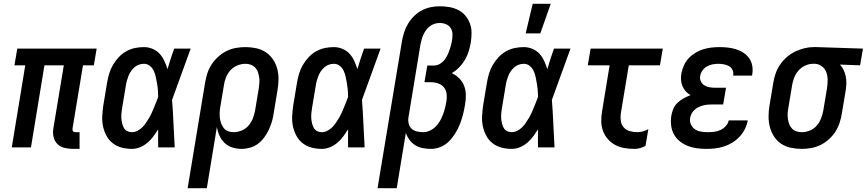

<svg xmlns="http://www.w3.org/2000/svg" viewBox="-20 -776 4564 1011"><path d="M399 8H365Q341 8 319 2.5Q297 -3 282 -18Q267 -33 262 -55Q257 -77 261 -100L316 -432H214L143 0H42L113 -432H56L71 -520H489L474 -432H417L362 -100Q362 -96 362 -92Q362 -88 364.5 -85Q367 -82 371 -81Q375 -80 380 -80H399Z M675 8Q646 8 620 1Q594 -6 573.5 -22Q553 -38 540.5 -61.5Q528 -85 522.5 -111Q517 -137 518.5 -165Q520 -193 524 -221L544 -341Q548 -365 555 -388.5Q562 -412 574.5 -433.5Q587 -455 604.5 -474Q622 -493 644 -505.5Q666 -518 690 -523Q714 -528 738 -528Q762 -528 784 -518.5Q806 -509 821 -492.5Q836 -476 845.5 -455Q855 -434 862 -412Q870 -439 878.5 -466Q887 -493 897 -520H984Q959 -453 935 -385Q911 -317 886 -250Q891 -188 893.5 -125.5Q896 -63 900 0H813Q813 -24 812.5 -47.5Q812 -71 813 -95Q801 -76 787.5 -57.5Q774 -39 756 -24Q738 -9 717 -0.5Q696 8 675 8ZM675 -80Q689 -80 703 -87Q717 -94 728.5 -105Q740 -116 748.5 -129Q757 -142 765 -155Q773 -168 779 -182Q785 -196 791 -210Q797 -224 802.5 -238Q808 -252 813 -266Q813 -284 811.5 -301.5Q810 -319 807 -336Q804 -353 800.5 -370Q797 -387 790 -402.5Q783 -418 769.5 -429Q756 -440 738 -440Q725 -440 712 -435.5Q699 -431 688.5 -422Q678 -413 670 -401.5Q662 -390 657 -377.5Q652 -365 648.5 -352.5Q645 -340 643 -327L623 -207Q621 -194 619.5 -180Q618 -166 619 -153Q620 -140 623 -127Q626 -114 632 -103Q638 -92 649.5 -86Q661 -80 675 -80Z M968 215 1060 -341Q1064 -366 1072 -390.5Q1080 -415 1094.5 -437Q1109 -459 1129.5 -477.5Q1150 -496 1173.5 -507.5Q1197 -519 1222 -523.5Q1247 -528 1272 -528Q1301 -528 1329 -522Q1357 -516 1379.5 -501Q1402 -486 1417.5 -463Q1433 -440 1440 -413Q1447 -386 1446.5 -357Q1446 -328 1441 -299L1421 -179Q1418 -157 1411.5 -135Q1405 -113 1395 -92Q1385 -71 1371 -52Q1357 -33 1338.5 -19Q1320 -5 1297 1.5Q1274 8 1252 8Q1227 8 1203.5 0.5Q1180 -7 1163 -23Q1146 -39 1136 -61Q1126 -83 1122 -107L1069 215ZM1210 -80Q1231 -80 1252 -88.5Q1273 -97 1288 -114Q1303 -131 1311 -151.5Q1319 -172 1323 -193L1343 -313Q1345 -328 1346 -342.5Q1347 -357 1344.5 -371Q1342 -385 1337.5 -398Q1333 -411 1323 -421Q1313 -431 1300 -435.5Q1287 -440 1272 -440Q1251 -440 1230 -431.5Q1209 -423 1193.5 -406Q1178 -389 1170 -368.5Q1162 -348 1159 -327L1141 -219Q1138 -204 1137 -188Q1136 -172 1137.5 -157Q1139 -142 1144 -128Q1149 -114 1157.5 -102.5Q1166 -91 1180 -85.5Q1194 -80 1210 -80Z M1675 8Q1646 8 1620 1Q1594 -6 1573.5 -22Q1553 -38 1540.5 -61.5Q1528 -85 1522.5 -111Q1517 -137 1518.5 -165Q1520 -193 1524 -221L1544 -341Q1548 -365 1555 -388.5Q1562 -412 1574.5 -433.5Q1587 -455 1604.5 -474Q1622 -493 1644 -505.5Q1666 -518 1690 -523Q1714 -528 1738 -528Q1762 -528 1784 -518.5Q1806 -509 1821 -492.5Q1836 -476 1845.5 -455Q1855 -434 1862 -412Q1870 -439 1878.5 -466Q1887 -493 1897 -520H1984Q1959 -453 1935 -385Q1911 -317 1886 -250Q1891 -188 1893.5 -125.5Q1896 -63 1900 0H1813Q1813 -24 1812.5 -47.5Q1812 -71 1813 -95Q1801 -76 1787.5 -57.5Q1774 -39 1756 -24Q1738 -9 1717 -0.5Q1696 8 1675 8ZM1675 -80Q1689 -80 1703 -87Q1717 -94 1728.5 -105Q1740 -116 1748.5 -129Q1757 -142 1765 -155Q1773 -168 1779 -182Q1785 -196 1791 -210Q1797 -224 1802.5 -238Q1808 -252 1813 -266Q1813 -284 1811.5 -301.5Q1810 -319 1807 -336Q1804 -353 1800.5 -370Q1797 -387 1790 -402.5Q1783 -418 1769.5 -429Q1756 -440 1738 -440Q1725 -440 1712 -435.5Q1699 -431 1688.5 -422Q1678 -413 1670 -401.5Q1662 -390 1657 -377.5Q1652 -365 1648.5 -352.5Q1645 -340 1643 -327L1623 -207Q1621 -194 1619.5 -180Q1618 -166 1619 -153Q1620 -140 1623 -127Q1626 -114 1632 -103Q1638 -92 1649.5 -86Q1661 -80 1675 -80Z M1968 215 2096 -556Q2100 -580 2107.5 -604Q2115 -628 2128 -650Q2141 -672 2159.5 -690.5Q2178 -709 2200.5 -721Q2223 -733 2247.5 -738Q2272 -743 2296 -743Q2322 -743 2347 -738.5Q2372 -734 2393.5 -723Q2415 -712 2430.5 -693.5Q2446 -675 2454.5 -652Q2463 -629 2463 -603.5Q2463 -578 2459 -552Q2455 -529 2448 -506Q2441 -483 2428.5 -461.5Q2416 -440 2398 -421.5Q2380 -403 2359 -391Q2382 -380 2399 -362.5Q2416 -345 2424.5 -322.5Q2433 -300 2433 -273.5Q2433 -247 2428 -221Q2424 -196 2417.5 -171Q2411 -146 2401.5 -122Q2392 -98 2378 -75Q2364 -52 2345 -32.5Q2326 -13 2300.5 -2.5Q2275 8 2250 8Q2228 8 2206.5 4Q2185 0 2167 -11Q2149 -22 2136.5 -39Q2124 -56 2117 -76L2069 215ZM2208 -80Q2225 -80 2242 -87.5Q2259 -95 2272.5 -108Q2286 -121 2295.5 -137Q2305 -153 2311.5 -170Q2318 -187 2322.5 -204Q2327 -221 2330 -239Q2334 -259 2332 -279Q2330 -299 2319 -314Q2308 -329 2289 -336Q2270 -343 2250 -343H2215L2230 -431H2265Q2279 -431 2292.5 -437.5Q2306 -444 2316 -455.5Q2326 -467 2333 -480Q2340 -493 2345 -507Q2350 -521 2354 -535Q2358 -549 2360 -563Q2363 -580 2362.5 -597.5Q2362 -615 2353 -628.5Q2344 -642 2328.5 -648.5Q2313 -655 2296 -655Q2282 -655 2269 -651Q2256 -647 2244.5 -638.5Q2233 -630 2224.5 -618.5Q2216 -607 2210 -594.5Q2204 -582 2200.5 -568.5Q2197 -555 2194 -542L2131 -159Q2128 -142 2132 -125.5Q2136 -109 2147 -98.5Q2158 -88 2174.5 -84Q2191 -80 2208 -80Z M2675 8Q2646 8 2620 1Q2594 -6 2573.5 -22Q2553 -38 2540.5 -61.5Q2528 -85 2522.5 -111Q2517 -137 2518.5 -165Q2520 -193 2524 -221L2544 -341Q2548 -365 2555 -388.5Q2562 -412 2574.5 -433.5Q2587 -455 2604.5 -474Q2622 -493 2644 -505.5Q2666 -518 2690 -523Q2714 -528 2738 -528Q2762 -528 2784 -518.5Q2806 -509 2821 -492.5Q2836 -476 2845.5 -455Q2855 -434 2862 -412Q2870 -439 2878.5 -466Q2887 -493 2897 -520H2984Q2959 -453 2935 -385Q2911 -317 2886 -250Q2891 -188 2893.5 -125.5Q2896 -63 2900 0H2813Q2813 -24 2812.5 -47.5Q2812 -71 2813 -95Q2801 -76 2787.5 -57.5Q2774 -39 2756 -24Q2738 -9 2717 -0.5Q2696 8 2675 8ZM2675 -80Q2689 -80 2703 -87Q2717 -94 2728.5 -105Q2740 -116 2748.5 -129Q2757 -142 2765 -155Q2773 -168 2779 -182Q2785 -196 2791 -210Q2797 -224 2802.5 -238Q2808 -252 2813 -266Q2813 -284 2811.5 -301.5Q2810 -319 2807 -336Q2804 -353 2800.5 -370Q2797 -387 2790 -402.5Q2783 -418 2769.5 -429Q2756 -440 2738 -440Q2725 -440 2712 -435.5Q2699 -431 2688.5 -422Q2678 -413 2670 -401.5Q2662 -390 2657 -377.5Q2652 -365 2648.5 -352.5Q2645 -340 2643 -327L2623 -207Q2621 -194 2619.5 -180Q2618 -166 2619 -153Q2620 -140 2623 -127Q2626 -114 2632 -103Q2638 -92 2649.5 -86Q2661 -80 2675 -80ZM2748 -600 2785 -756H2880L2825 -600Z M3321 8Q3293 8 3267 3.5Q3241 -1 3219 -13Q3197 -25 3180 -44.5Q3163 -64 3154.5 -88.5Q3146 -113 3146 -140Q3146 -167 3151 -194L3190 -432H3075L3090 -520H3470L3455 -432H3291L3249 -179Q3246 -159 3249 -139Q3252 -119 3264.5 -105Q3277 -91 3296 -85.5Q3315 -80 3336 -80Q3350 -80 3364.5 -84Q3379 -88 3394 -96L3379 -8Q3365 0 3350 4Q3335 8 3321 8Z M3699 8Q3673 8 3648 4.5Q3623 1 3600.5 -8Q3578 -17 3559 -32.5Q3540 -48 3528.5 -69Q3517 -90 3514 -115.5Q3511 -141 3515 -167Q3518 -185 3525.5 -203Q3533 -221 3548 -235Q3563 -249 3580.5 -258.5Q3598 -268 3616 -275Q3602 -283 3591 -295Q3580 -307 3573.5 -322.5Q3567 -338 3566 -355.5Q3565 -373 3568 -390Q3572 -411 3581.5 -432Q3591 -453 3606.5 -469.5Q3622 -486 3642 -498Q3662 -510 3683 -516.5Q3704 -523 3725.5 -525.5Q3747 -528 3768 -528Q3791 -528 3813 -525.5Q3835 -523 3856 -516.5Q3877 -510 3895 -498Q3913 -486 3925 -469Q3937 -452 3941 -430Q3945 -408 3941 -385L3940 -378H3840L3841 -381Q3843 -396 3836.5 -409Q3830 -422 3817.5 -428.5Q3805 -435 3790.5 -437.5Q3776 -440 3762 -440Q3747 -440 3731.5 -437Q3716 -434 3702 -426Q3688 -418 3678.5 -404.5Q3669 -391 3667 -376Q3664 -361 3670.5 -347.5Q3677 -334 3689 -326.5Q3701 -319 3716 -316.5Q3731 -314 3746 -314H3803L3788 -226H3731Q3719 -226 3707 -225Q3695 -224 3683 -221Q3671 -218 3659.5 -212.5Q3648 -207 3638 -198.5Q3628 -190 3622 -178.5Q3616 -167 3614 -155Q3611 -137 3618 -121Q3625 -105 3639 -95.5Q3653 -86 3671 -83Q3689 -80 3707 -80Q3723 -80 3740 -82Q3757 -84 3772.5 -91Q3788 -98 3801 -111.5Q3814 -125 3817 -142H3917V-140Q3913 -118 3902 -96Q3891 -74 3874 -56Q3857 -38 3836 -25Q3815 -12 3791.5 -4.5Q3768 3 3745 5.5Q3722 8 3699 8Z M4201 8Q4172 8 4144 2Q4116 -4 4093.5 -19Q4071 -34 4056 -57Q4041 -80 4034 -107Q4027 -134 4027 -163Q4027 -192 4032 -221L4052 -341Q4056 -366 4064.5 -390Q4073 -414 4088 -436Q4103 -458 4123 -475.5Q4143 -493 4167 -504.5Q4191 -516 4215.5 -522Q4240 -528 4265 -528H4281L4524 -520L4509 -432L4403 -436Q4415 -423 4422.5 -407Q4430 -391 4433.5 -373Q4437 -355 4436.5 -336Q4436 -317 4433 -299L4413 -179Q4409 -154 4401 -129.5Q4393 -105 4379 -83Q4365 -61 4344.5 -42.5Q4324 -24 4300.5 -12.5Q4277 -1 4251.5 3.5Q4226 8 4201 8ZM4202 -80Q4223 -80 4244 -88.5Q4265 -97 4280 -114Q4295 -131 4303 -151.5Q4311 -172 4315 -193L4335 -313Q4338 -334 4338 -355Q4338 -376 4331.5 -394.5Q4325 -413 4309.5 -425.5Q4294 -438 4274 -440H4260Q4240 -440 4219.5 -430.5Q4199 -421 4184.5 -404.5Q4170 -388 4162 -367.5Q4154 -347 4151 -327L4131 -207Q4128 -192 4127.5 -177.5Q4127 -163 4129 -149Q4131 -135 4136 -122Q4141 -109 4150.5 -99Q4160 -89 4173.5 -84.5Q4187 -80 4202 -80Z"/></svg>

Font: Iosevka Semibold Oblique
Style: Regular
Weight: 600
Italic angle: -9°
Monospace: yes
Designer: Belleve Invis
Foundry: Belleve Invis
Version: Version 32.5.0; ttfautohint (v1.8.4)